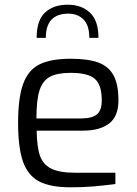

<svg xmlns="http://www.w3.org/2000/svg" viewBox="-20 -791 581 817"><path d="M57 -268Q57 -375 78.5 -434Q100 -493 148 -517Q196 -541 281 -541Q354 -541 398 -525Q442 -509 463 -470.5Q484 -432 484 -364Q484 -296 444.5 -265.5Q405 -235 332 -235H136Q137 -166 150 -128.5Q163 -91 198 -73.5Q233 -56 299 -56H471V-8Q417 -1 375 2.5Q333 6 280 6Q194 6 146.5 -19Q99 -44 78 -103Q57 -162 57 -268ZM325 -287Q371 -287 392 -304Q413 -321 413 -363Q413 -430 383.5 -455.5Q354 -481 281 -481Q223 -481 192 -464Q161 -447 148 -406Q135 -365 135 -287ZM399 -630H360Q360 -684 335 -708.5Q310 -733 271 -733Q175 -733 175 -630H136Q136 -705 172 -738Q208 -771 268 -771Q327 -771 363 -737Q399 -703 399 -630Z"/></svg>

Font: Exo
Style: Regular
Weight: 400
Designer: Natanael Gama
Foundry: Natanael Gama
Version: Version 1.500; ttfautohint (v1.6)